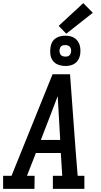

<svg xmlns="http://www.w3.org/2000/svg" viewBox="-28 -1211 648 1231"><path d="M193 0H-8V-84H46L309 -735H421L457 -245L470 -84H513V0H311V-84H371L362 -230H202L145 -84H194ZM234 -314H358L348 -490Q346 -516 345 -542.5Q344 -569 342 -595Q332 -569 322 -542.5Q312 -516 302 -490ZM391 -788Q368 -788 346 -796Q324 -804 311 -821.5Q298 -839 295 -862Q292 -885 296 -909Q298 -925 306 -940Q314 -955 328.5 -965Q343 -975 359 -978.5Q375 -982 391 -982Q406 -982 421 -979Q436 -976 448.5 -968Q461 -960 469.5 -948.5Q478 -937 482.5 -922.5Q487 -908 487.5 -892.5Q488 -877 486 -861Q483 -845 475 -830Q467 -815 453 -805Q439 -795 423 -791.5Q407 -788 391 -788ZM391 -848Q397 -848 403 -849Q409 -850 414.5 -854Q420 -858 423 -864Q426 -870 427 -876Q429 -885 427.5 -894Q426 -903 421 -909.5Q416 -916 408 -919Q400 -922 391 -922Q385 -922 378.5 -921Q372 -920 366.5 -916Q361 -912 358 -906Q355 -900 354 -894Q353 -885 354.5 -876Q356 -867 360.5 -860.5Q365 -854 373.5 -851Q382 -848 391 -848ZM397 -995 348 -1045 506 -1191 567 -1129Z"/></svg>

Font: Iosevka HT Medium Extended
Style: Italic
Weight: 500
Width: 7
Italic angle: -9°
Monospace: yes
Designer: Belleve Invis
Foundry: Belleve Invis
Version: Version 32.3.0; ttfautohint (v1.8.4)